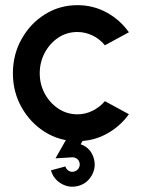

<svg xmlns="http://www.w3.org/2000/svg" viewBox="-20 -534 550 744"><path d="M386.5 -142 479.5 -91.5Q445.5 -44 393.5 -15.5Q341.5 13 280 13Q211 13 154.2 -22.5Q97.5 -58 63.8 -117.8Q30 -177.5 30 -250Q30 -323 63.8 -383Q97.5 -443 154.2 -478.5Q211 -514 280 -514Q341.5 -514 393.5 -485.5Q445.5 -457 479.5 -409L386.5 -358.5Q366 -383.5 337.8 -396.8Q309.5 -410 280 -410Q238.5 -410 205.5 -387.8Q172.5 -365.5 153.2 -329.2Q134 -293 134 -250Q134 -207 153.5 -171Q173 -135 206.2 -113Q239.5 -91 280 -91Q311 -91 339 -105Q367 -119 386.5 -142ZM283 186.5Q248.5 195.5 217.8 177.8Q187 160 177.5 126L233.5 111Q236.5 122 246.5 128Q256.5 134 268 130.5Q279 127.5 285 117.5Q291 107.5 288 96Q285 84.5 275 79.2Q265 74 253.5 76L195 79.5L262 -38L312.5 -9L292.5 25Q332.5 39 344 81.5Q353 115.5 335 146.5Q317 177.5 283 186.5Z"/></svg>

Font: Urbanist SemiBold
Style: Regular
Weight: 600
Designer: Corey Hu
Foundry: Corey Hu
Version: Version 1.321; ttfautohint (v1.8.4.7-5d5b)